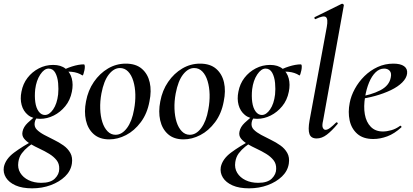

<svg xmlns="http://www.w3.org/2000/svg" viewBox="-66 -746 2250 1047"><path d="M109 281Q55 281 19 265Q-17 249 -33.5 222.5Q-50 196 -45 165Q-36 121 11 86Q58 51 121 18L128 26Q108 38 88 54Q68 70 53 90Q38 110 34 138Q29 171 44.5 196.5Q60 222 90 236.5Q120 251 159 251Q210 251 233.5 227.5Q257 204 257 175Q258 147 242.5 127.5Q227 108 202.5 93Q178 78 151 65.5Q124 53 101 39.5Q78 26 65 9.5Q52 -7 57 -29Q62 -54 85 -76Q108 -98 141 -123L149 -116Q139 -111 131.5 -99.5Q124 -88 123 -76Q120 -54 135 -39Q150 -24 175 -10.5Q200 3 228 16.5Q256 30 280 47Q304 64 317.5 88Q331 112 326 146Q320 186 289 216Q258 246 211 263.5Q164 281 109 281ZM153 -98Q112 -98 86.5 -119Q61 -140 52 -173.5Q43 -207 51 -246Q59 -289 84 -321.5Q109 -354 145.5 -373Q182 -392 224 -392Q266 -392 291.5 -371.5Q317 -351 325.5 -318Q334 -285 326 -246Q317 -200 290 -167Q263 -134 227 -116Q191 -98 153 -98ZM179 -119Q203 -119 224 -149.5Q245 -180 251 -231Q254 -260 251 -293Q248 -326 235.5 -349Q223 -372 199 -372Q175 -372 153.5 -339.5Q132 -307 126 -259Q122 -221 126.5 -189Q131 -157 145 -138Q159 -119 179 -119ZM261 -346 260 -353Q290 -372 326.5 -383.5Q363 -395 391 -395Q396 -395 396.5 -385Q397 -375 394.5 -363Q392 -351 389 -342Q386 -333 383 -335Q359 -351 324.5 -354.5Q290 -358 261 -346Z M530 14Q477 14 445 -14.5Q413 -43 402.5 -90Q392 -137 403 -193Q414 -253 446 -299.5Q478 -346 523 -372.5Q568 -399 620 -399Q675 -399 707.5 -371Q740 -343 750.5 -296.5Q761 -250 749 -193Q737 -127 702 -80Q667 -33 621.5 -9.5Q576 14 530 14ZM564 -11Q599 -11 626.5 -48Q654 -85 665 -149Q673 -191 672 -231Q671 -271 661 -304Q651 -337 632.5 -356Q614 -375 588 -375Q555 -375 527.5 -340Q500 -305 487 -236Q479 -193 480.5 -152.5Q482 -112 492 -80.5Q502 -49 520.5 -30Q539 -11 564 -11Z M935 14Q882 14 850 -14.5Q818 -43 807.5 -90Q797 -137 808 -193Q819 -253 851 -299.5Q883 -346 928 -372.5Q973 -399 1025 -399Q1080 -399 1112.5 -371Q1145 -343 1155.5 -296.5Q1166 -250 1154 -193Q1142 -127 1107 -80Q1072 -33 1026.5 -9.5Q981 14 935 14ZM969 -11Q1004 -11 1031.5 -48Q1059 -85 1070 -149Q1078 -191 1077 -231Q1076 -271 1066 -304Q1056 -337 1037.5 -356Q1019 -375 993 -375Q960 -375 932.5 -340Q905 -305 892 -236Q884 -193 885.5 -152.5Q887 -112 897 -80.5Q907 -49 925.5 -30Q944 -11 969 -11Z M1292 281Q1238 281 1202 265Q1166 249 1149.5 222.5Q1133 196 1138 165Q1147 121 1194 86Q1241 51 1304 18L1311 26Q1291 38 1271 54Q1251 70 1236 90Q1221 110 1217 138Q1212 171 1227.5 196.5Q1243 222 1273 236.5Q1303 251 1342 251Q1393 251 1416.5 227.5Q1440 204 1440 175Q1441 147 1425.5 127.5Q1410 108 1385.5 93Q1361 78 1334 65.5Q1307 53 1284 39.5Q1261 26 1248 9.5Q1235 -7 1240 -29Q1245 -54 1268 -76Q1291 -98 1324 -123L1332 -116Q1322 -111 1314.5 -99.5Q1307 -88 1306 -76Q1303 -54 1318 -39Q1333 -24 1358 -10.5Q1383 3 1411 16.5Q1439 30 1463 47Q1487 64 1500.5 88Q1514 112 1509 146Q1503 186 1472 216Q1441 246 1394 263.5Q1347 281 1292 281ZM1336 -98Q1295 -98 1269.5 -119Q1244 -140 1235 -173.5Q1226 -207 1234 -246Q1242 -289 1267 -321.5Q1292 -354 1328.5 -373Q1365 -392 1407 -392Q1449 -392 1474.5 -371.5Q1500 -351 1508.5 -318Q1517 -285 1509 -246Q1500 -200 1473 -167Q1446 -134 1410 -116Q1374 -98 1336 -98ZM1362 -119Q1386 -119 1407 -149.5Q1428 -180 1434 -231Q1437 -260 1434 -293Q1431 -326 1418.5 -349Q1406 -372 1382 -372Q1358 -372 1336.5 -339.5Q1315 -307 1309 -259Q1305 -221 1309.5 -189Q1314 -157 1328 -138Q1342 -119 1362 -119ZM1444 -346 1443 -353Q1473 -372 1509.5 -383.5Q1546 -395 1574 -395Q1579 -395 1579.5 -385Q1580 -375 1577.5 -363Q1575 -351 1572 -342Q1569 -333 1566 -335Q1542 -351 1507.5 -354.5Q1473 -358 1444 -346Z M1661 9Q1630 9 1621.5 -15Q1613 -39 1622 -89L1716 -599Q1724 -643 1711 -653Q1698 -663 1655 -642Q1651 -640 1649 -646Q1647 -652 1651 -653L1797 -725Q1802 -727 1806 -723Q1810 -719 1809 -717L1696 -89Q1689 -60 1694.5 -49Q1700 -38 1709 -38Q1720 -38 1734.5 -49Q1749 -60 1766 -77Q1770 -81 1774 -77Q1778 -73 1774 -69Q1743 -32 1716 -11.5Q1689 9 1661 9Z M1970 12Q1914 12 1882 -16.5Q1850 -45 1840.5 -90Q1831 -135 1841 -185Q1848 -223 1869 -261.5Q1890 -300 1921.5 -331Q1953 -362 1993 -380.5Q2033 -399 2079 -399Q2118 -399 2137.5 -385Q2157 -371 2154 -345Q2151 -320 2127.5 -296.5Q2104 -273 2065.5 -254.5Q2027 -236 1980 -223Q1933 -210 1883 -204L1885 -217Q1958 -228 2007.5 -253.5Q2057 -279 2065 -324Q2070 -348 2059 -360Q2048 -372 2029 -372Q2003 -372 1982 -351.5Q1961 -331 1946.5 -296Q1932 -261 1925 -218Q1916 -165 1923.5 -122.5Q1931 -80 1956 -54.5Q1981 -29 2022 -29Q2043 -29 2068 -36Q2093 -43 2116 -60Q2118 -62 2121.5 -58Q2125 -54 2123 -52Q2085 -17 2046 -2.5Q2007 12 1970 12Z"/></svg>

Font: Cormorant Garamond Light SemiBold
Style: Italic
Weight: 600
Italic angle: -10°
Version: Version 4.001